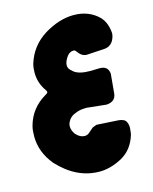

<svg xmlns="http://www.w3.org/2000/svg" viewBox="-105 -643 570 717"><g transform="rotate(-15 179.5 -284.0)"><path d="M192 11Q103 11 32 -66Q-11 -118 -11 -179Q-11 -203 -7 -218Q10 -283 70 -318Q72 -320 74 -320L78 -324Q80 -326 79 -329L76 -335Q52 -368 52 -409Q52 -427 56 -442Q75 -506 133 -543Q192 -579 248 -579Q307 -579 345 -541Q357 -528 363 -511Q369 -494 370 -475L368 -464Q358 -429 326 -427L258 -423Q239 -423 225 -443Q220 -451 214 -451Q199 -451 189 -438Q175 -419 175 -404Q175 -390 188 -381L192 -377Q211 -361 256 -361L291 -362Q324 -362 326 -331L319 -255Q315 -226 281 -224L205 -232H203Q177 -232 157 -222Q136 -213 128 -190V-187L127 -183V-181Q127 -166 138 -150L140 -148Q155 -132 172 -132Q181 -132 188 -137L209 -155L225 -161L309 -156Q328 -154 335 -146Q343 -135 343 -118L341 -99L340 -93Q324 -38 279 -13Q234 11 192 11Z"/></g></svg>

Font: Bangerz
Style: Bold
Weight: 700
Designer: vernon adams
Foundry: Vernon Adams
Version: Version 2.10;February 7, 2025;FontCreator 13.0.0.2683 64-bit